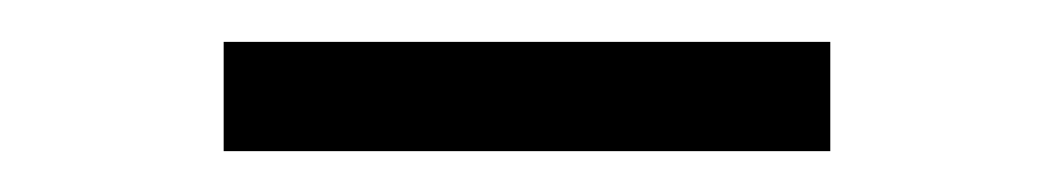

<svg xmlns="http://www.w3.org/2000/svg" viewBox="-20 -328 516 94"><path d="M89.5 -254V-307.5H386.5V-254Z"/></svg>

Font: Encode Sans Expanded Expanded Light
Style: Regular
Weight: 300
Width: 7
Designer: Multiple Designers
Foundry: Impallari Type
Version: Version 3.000; ttfautohint (v1.8.3) -l 8 -r 50 -G 200 -x 14 